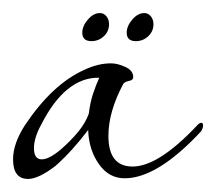

<svg xmlns="http://www.w3.org/2000/svg" viewBox="-27 -273 331 294"><path d="M16 1Q-7 1 -7 -29Q-7 -53 11 -81Q53 -144 102 -166Q123 -176 143 -176Q153 -176 165 -170.5Q177 -165 177 -155Q177 -150 170 -149Q166 -148 164.5 -147Q163 -146 162 -145Q139 -102 139 -65Q139 -18 176 -18Q215 -18 273 -79Q278 -85 281 -85Q284 -85 284 -81Q284 -77 281 -72Q214 0 164 0Q140 0 125 -21Q109 -43 108 -74Q83 -41 58 -19Q32 1 16 1ZM37 -29Q48 -29 66 -44Q82 -58 93 -71.5Q104 -85 109 -99Q111 -116 115.5 -129.5Q120 -143 125 -154Q73 -155 36 -82Q25 -62 25 -46Q25 -29 37 -29ZM181 -210Q167 -210 167 -223Q167 -233 175.5 -243Q184 -253 194 -253Q200 -253 204 -248Q208 -243 208 -236Q208 -225 200 -217.5Q192 -210 181 -210ZM113 -210Q99 -210 99 -223Q99 -233 107.5 -243Q116 -253 126 -253Q132 -253 136 -248Q140 -243 140 -236Q140 -225 132 -217.5Q124 -210 113 -210Z"/></svg>

Font: Passions Conflict
Style: Regular
Weight: 400
Designer: Robert E. Leuschke
Foundry: Robert E. Leuschke
Version: Version 1.010; ttfautohint (v1.8.3)